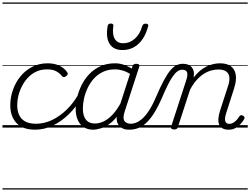

<svg xmlns="http://www.w3.org/2000/svg" viewBox="-20 -1030 2020 1550"><path d="M264 17Q163 17 113 -37Q63 -91 63 -179Q63 -245 85 -306Q107 -367 146.5 -415Q186 -463 241.5 -491Q297 -519 364 -519Q421 -519 461.5 -498.5Q502 -478 522 -447Q529 -438 526.5 -431Q524 -424 514 -415Q503 -407 495 -407.5Q487 -408 480 -416Q461 -440 433.5 -455Q406 -470 358 -470Q303 -470 259 -445Q215 -420 184 -377.5Q153 -335 136 -283.5Q119 -232 119 -178Q119 -138 133.5 -104Q148 -70 181.5 -50.5Q215 -31 271 -31Q282 -31 286 -23.5Q290 -16 289 -6.5Q288 3 281.5 10Q275 17 264 17ZM0 490H524V500H0ZM0 -20H524V0H0ZM0 -505H524V-500H0ZM0 -1010H524V-1000H0Z M262 17Q253 17 248.5 10Q244 3 244.5 -6.5Q245 -16 251.5 -23.5Q258 -31 270 -31Q338 -31 401 -61.5Q464 -92 518 -144.5Q572 -197 611 -265Q616 -273 625.5 -271Q635 -269 641 -261.5Q647 -254 640 -243Q595 -166 535 -107.5Q475 -49 406 -16Q337 17 262 17ZM524 490V500ZM524 -20V0ZM524 -505V-500ZM524 -1010V-1000Z M732 17Q688 17 656 -3.5Q624 -24 607.5 -62Q591 -100 591 -151Q591 -194 603 -244.5Q615 -295 639 -343.5Q663 -392 700.5 -431.5Q738 -471 790 -495Q842 -519 910 -519Q949 -519 988.5 -504Q1028 -489 1058 -465L1047 -422Q1006 -450 973 -460Q940 -470 908 -470Q853 -470 810.5 -449.5Q768 -429 737.5 -395Q707 -361 687.5 -319.5Q668 -278 658.5 -235.5Q649 -193 649 -155Q649 -117 659.5 -89.5Q670 -62 691.5 -47.5Q713 -33 746 -33Q781 -33 817 -50Q853 -67 889 -105Q925 -143 957 -203L968 -162Q931 -87 886.5 -48Q842 -9 801 4Q760 17 732 17ZM1021 17Q991 17 969.5 6.5Q948 -4 935.5 -23.5Q923 -43 922 -71Q921 -99 933 -135L1049 -494Q1054 -506 1060.5 -510.5Q1067 -515 1080 -515Q1098 -515 1103 -507.5Q1108 -500 1103 -488L986 -128Q969 -75 985 -53Q1001 -31 1037 -31Q1046 -31 1049.5 -23.5Q1053 -16 1051.5 -7Q1050 2 1042.5 9.5Q1035 17 1021 17ZM524 490H1159V500H524ZM524 -20H1159V0H524ZM524 -505H1159V-500H524ZM524 -1010H1159V-1000H524Z M1024 17Q1015 17 1011.5 9.5Q1008 2 1010.5 -7Q1013 -16 1020 -23.5Q1027 -31 1039 -31Q1055 -31 1077 -39Q1099 -47 1125 -68.5Q1151 -90 1180 -133Q1209 -176 1239 -246Q1275 -330 1303.5 -382.5Q1332 -435 1357 -464Q1382 -493 1406 -504Q1430 -515 1456 -515Q1467 -515 1470 -508Q1473 -501 1471 -491.5Q1469 -482 1463.5 -474.5Q1458 -467 1450 -467Q1432 -467 1414 -455Q1396 -443 1377 -416.5Q1358 -390 1336.5 -347.5Q1315 -305 1289 -244Q1254 -163 1220.5 -111.5Q1187 -60 1154 -32Q1121 -4 1089 6.5Q1057 17 1024 17ZM1159 490H1259V500H1159ZM1159 -20H1259V0H1159ZM1159 -505H1259V-500H1159ZM1159 -1010H1259V-1000H1159Z M969 -626Q896 -626 864.5 -676.5Q833 -727 849 -820Q851 -830 857.5 -835Q864 -840 875 -840Q886 -840 891.5 -834.5Q897 -829 895 -820Q885 -753 906 -717Q927 -681 974 -681Q1028 -681 1069.5 -718.5Q1111 -756 1128 -819Q1132 -830 1138.5 -834.5Q1145 -839 1156 -839Q1168 -839 1173.5 -833.5Q1179 -828 1176 -818Q1159 -754 1129 -711.5Q1099 -669 1058.5 -647.5Q1018 -626 969 -626Z M1385 15Q1373 15 1365.5 10Q1358 5 1361 -6L1483 -381Q1498 -426 1490 -446.5Q1482 -467 1452 -467Q1442 -467 1438 -474.5Q1434 -482 1434.5 -491.5Q1435 -501 1441 -508Q1447 -515 1457 -515Q1481 -515 1498.5 -508Q1516 -501 1527.5 -487.5Q1539 -474 1543.5 -455Q1548 -436 1544 -412L1543 -404Q1569 -438 1596 -460Q1623 -482 1651 -495Q1679 -508 1706 -513.5Q1733 -519 1757 -519Q1810 -519 1842.5 -496Q1875 -473 1883 -428Q1891 -383 1870 -317L1806 -117Q1797 -90 1796.5 -70.5Q1796 -51 1805 -40.5Q1814 -30 1831 -30Q1848 -30 1863 -39Q1878 -48 1890.5 -61.5Q1903 -75 1911 -89Q1915 -95 1922.5 -99Q1930 -103 1942 -96Q1953 -90 1954 -82.5Q1955 -75 1950 -66Q1938 -47 1920.5 -27.5Q1903 -8 1879.5 4.5Q1856 17 1825 17Q1796 17 1777 6.5Q1758 -4 1749.5 -24Q1741 -44 1743 -72.5Q1745 -101 1757 -138L1822 -339Q1835 -378 1831.5 -407.5Q1828 -437 1806 -453Q1784 -469 1743 -469Q1713 -469 1682 -460Q1651 -451 1621 -431Q1591 -411 1564 -380Q1537 -349 1514 -305L1416 -4Q1413 6 1406.5 10.5Q1400 15 1385 15ZM1259 490H1980V500H1259ZM1259 -20H1980V0H1259ZM1259 -505H1980V-500H1259ZM1259 -1010H1980V-1000H1259Z"/></svg>

Font: Playwrite RO Guides
Style: Regular
Weight: 400
Designer: Veronika Burian, José Scaglione
Foundry: TypeTogether
Version: Version 1.003